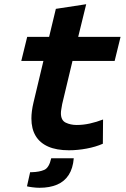

<svg xmlns="http://www.w3.org/2000/svg" viewBox="-20 -701 600 911"><path d="M307 12Q248 12 208.5 -5.5Q169 -23 149 -56.5Q129 -90 129 -139Q129 -156 131.5 -175Q134 -194 139 -215L186 -412H81L109 -526H213L245 -659L389 -681L351 -526H552L524 -412H324L275 -207Q273 -194 271 -183.5Q269 -173 269 -164Q269 -130 292 -119Q315 -108 344 -108Q375 -108 406.5 -115Q438 -122 469 -134L468 -19Q434 -4 391 4Q348 12 307 12ZM167 190Q152 190 133 187.5Q114 185 108 183L123 116H132Q167 115 190 105Q213 95 223 50H330Q326 98 306 129Q286 160 251 175Q216 190 167 190Z"/></svg>

Font: Ubuntu Sans Mono
Style: Bold Italic
Weight: 700
Italic angle: -13.5°
Monospace: yes
Designer: Dalton Maag Ltd
Foundry: Dalton Maag Ltd
Version: Version 1.006